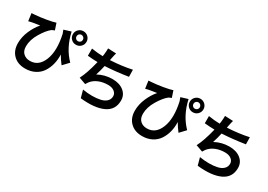

<svg xmlns="http://www.w3.org/2000/svg" viewBox="13 -1804 3975 2844"><g transform="rotate(30 2000.0 -382.0)"><path d="M600.6 -709 720.7 -746.1Q775.4 -496.1 933.6 -335.9L841.8 -238.3Q793.9 -298.8 752 -371.1Q755.9 -283.2 735.8 -205.1Q715.8 -127 673.8 -63.5Q631.8 0 560.1 37.1Q488.3 74.2 394.5 74.2Q269.5 74.2 193.4 -0.5Q117.2 -75.2 117.2 -202.1Q117.2 -306.6 162.6 -411.6Q208 -516.6 273.4 -590.8Q205.1 -582 144.5 -570.3Q126 -566.4 86.9 -556.6L69.3 -685.5Q88.9 -685.5 126 -689.5Q208 -695.3 311 -712.9Q414.1 -730.5 460.9 -747.1L498 -635.7Q462.9 -623 449.2 -614.3Q383.8 -563.5 314 -447.3Q244.1 -331.1 244.1 -219.7Q244.1 -140.6 288.6 -100.1Q333 -59.6 401.4 -59.6Q549.8 -59.6 615.2 -223.1Q680.7 -386.7 622.1 -651.4Q620.1 -656.2 612.3 -676.8Q604.5 -697.3 600.6 -709ZM926.8 -722.7Q926.8 -745.1 910.6 -761.2Q894.5 -777.3 872.1 -777.3Q849.6 -777.3 834 -761.2Q818.4 -745.1 818.4 -722.7Q818.4 -699.2 834 -683.6Q849.6 -668 872.1 -668Q894.5 -668 910.6 -683.6Q926.8 -699.2 926.8 -722.7ZM789.6 -804.2Q823.2 -837.9 872.1 -837.9Q920.9 -837.9 954.6 -804.2Q988.3 -770.5 988.3 -722.7Q988.3 -674.8 954.6 -641.1Q920.9 -607.4 872.1 -607.4Q823.2 -607.4 789.6 -641.1Q755.9 -674.8 755.9 -722.7Q755.9 -770.5 789.6 -804.2Z M1790 -710 1792 -589.8Q1576.2 -556.6 1399.4 -547.9Q1380.9 -460.9 1353.5 -377Q1467.8 -439.5 1599.6 -439.5Q1719.7 -439.5 1793 -380.4Q1866.2 -321.3 1866.2 -226.6Q1866.2 -64.5 1723.6 2Q1581.1 68.4 1332 42L1296.9 -85.9Q1380.9 -72.3 1457 -72.3Q1533.2 -72.3 1596.2 -85.9Q1659.2 -99.6 1696.3 -134.8Q1733.4 -169.9 1733.4 -222.7Q1733.4 -268.6 1693.8 -300.3Q1654.3 -332 1585 -332Q1498 -332 1425.8 -301.8Q1353.5 -271.5 1310.5 -214.8Q1303.7 -207 1283.2 -171.9L1166 -213.9Q1228.5 -335 1279.3 -545.9Q1194.3 -546.9 1108.4 -555.7V-678.7Q1210.9 -662.1 1301.8 -660.2Q1302.7 -665 1304.7 -679.2Q1306.6 -693.4 1307.6 -700.2Q1314.5 -761.7 1313.5 -799.8L1453.1 -793.9Q1444.3 -766.6 1429.7 -693.4L1423.8 -663.1Q1625 -673.8 1790 -710Z M2600.6 -709 2720.7 -746.1Q2775.4 -496.1 2933.6 -335.9L2841.8 -238.3Q2793.9 -298.8 2752 -371.1Q2755.9 -283.2 2735.8 -205.1Q2715.8 -127 2673.8 -63.5Q2631.8 0 2560.1 37.1Q2488.3 74.2 2394.5 74.2Q2269.5 74.2 2193.4 -0.5Q2117.2 -75.2 2117.2 -202.1Q2117.2 -306.6 2162.6 -411.6Q2208 -516.6 2273.4 -590.8Q2205.1 -582 2144.5 -570.3Q2126 -566.4 2086.9 -556.6L2069.3 -685.5Q2088.9 -685.5 2126 -689.5Q2208 -695.3 2311 -712.9Q2414.1 -730.5 2460.9 -747.1L2498 -635.7Q2462.9 -623 2449.2 -614.3Q2383.8 -563.5 2314 -447.3Q2244.1 -331.1 2244.1 -219.7Q2244.1 -140.6 2288.6 -100.1Q2333 -59.6 2401.4 -59.6Q2549.8 -59.6 2615.2 -223.1Q2680.7 -386.7 2622.1 -651.4Q2620.1 -656.2 2612.3 -676.8Q2604.5 -697.3 2600.6 -709ZM2926.8 -722.7Q2926.8 -745.1 2910.6 -761.2Q2894.5 -777.3 2872.1 -777.3Q2849.6 -777.3 2834 -761.2Q2818.4 -745.1 2818.4 -722.7Q2818.4 -699.2 2834 -683.6Q2849.6 -668 2872.1 -668Q2894.5 -668 2910.6 -683.6Q2926.8 -699.2 2926.8 -722.7ZM2789.6 -804.2Q2823.2 -837.9 2872.1 -837.9Q2920.9 -837.9 2954.6 -804.2Q2988.3 -770.5 2988.3 -722.7Q2988.3 -674.8 2954.6 -641.1Q2920.9 -607.4 2872.1 -607.4Q2823.2 -607.4 2789.6 -641.1Q2755.9 -674.8 2755.9 -722.7Q2755.9 -770.5 2789.6 -804.2Z M3790 -710 3792 -589.8Q3576.2 -556.6 3399.4 -547.9Q3380.9 -460.9 3353.5 -377Q3467.8 -439.5 3599.6 -439.5Q3719.7 -439.5 3793 -380.4Q3866.2 -321.3 3866.2 -226.6Q3866.2 -64.5 3723.6 2Q3581.1 68.4 3332 42L3296.9 -85.9Q3380.9 -72.3 3457 -72.3Q3533.2 -72.3 3596.2 -85.9Q3659.2 -99.6 3696.3 -134.8Q3733.4 -169.9 3733.4 -222.7Q3733.4 -268.6 3693.8 -300.3Q3654.3 -332 3585 -332Q3498 -332 3425.8 -301.8Q3353.5 -271.5 3310.5 -214.8Q3303.7 -207 3283.2 -171.9L3166 -213.9Q3228.5 -335 3279.3 -545.9Q3194.3 -546.9 3108.4 -555.7V-678.7Q3210.9 -662.1 3301.8 -660.2Q3302.7 -665 3304.7 -679.2Q3306.6 -693.4 3307.6 -700.2Q3314.5 -761.7 3313.5 -799.8L3453.1 -793.9Q3444.3 -766.6 3429.7 -693.4L3423.8 -663.1Q3625 -673.8 3790 -710Z"/></g></svg>

Font: Gen Shin Gothic Bold
Style: Bold
Weight: 700
Designer: [Source Han Sans]
Ryoko NISHIZUKA  (kana & ideographs); Paul D. Hunt (Latin, Greek & Cyrillic); Wenlong ZHANG  (bopomofo
Version: Version 1.002.20150607